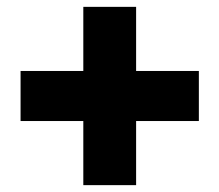

<svg xmlns="http://www.w3.org/2000/svg" viewBox="-20 -600 640 560"><path d="M40 -247V-393H560V-247ZM377 -60H223V-580H377Z"/></svg>

Font: Tektur
Style: Bold
Weight: 700
Designer: Adam Jagosz
Foundry: Adam Jagosz
Version: Version 1.005;gftools[0.9.30]